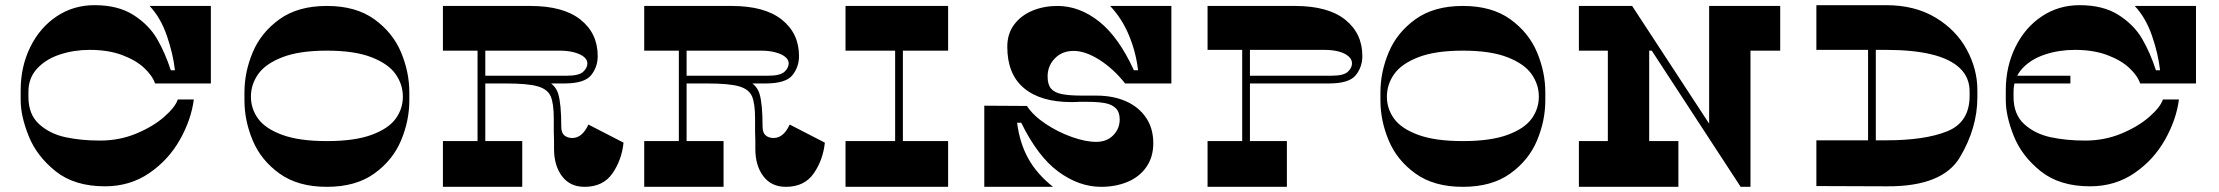

<svg xmlns="http://www.w3.org/2000/svg" viewBox="-20 -723 8588 743"><path d="M327 -530Q266 -530 211.5 -512Q157 -494 123.5 -457.5Q90 -421 90 -368V-348Q90 -280 131.5 -242.5Q173 -205 233.5 -192Q294 -179 367 -179Q442 -179 507 -206Q572 -233 615 -270.5Q658 -308 668 -338H730Q720 -260 676 -182Q632 -104 557.5 -53Q483 -2 386 -2Q268 -2 195 -60.5Q122 -119 91 -196.5Q60 -274 60 -335V-374Q60 -465 97 -540.5Q134 -616 199 -659.5Q264 -703 346 -703Q437 -703 496.5 -665Q556 -627 587.5 -573Q619 -519 641 -451H657Q650 -514 626 -584Q602 -654 559 -700H796V-400H580Q570 -430 538 -460Q506 -490 452.5 -510Q399 -530 327 -530Z M1564 -334Q1564 -256 1532 -179.5Q1500 -103 1428.5 -51.5Q1357 0 1245 0Q1133 0 1061.5 -51.5Q990 -103 958 -179.5Q926 -256 926 -334V-366Q926 -444 958 -520.5Q990 -597 1061.5 -648.5Q1133 -700 1245 -700Q1357 -700 1428.5 -648.5Q1500 -597 1532 -520.5Q1564 -444 1564 -366ZM1245 -177Q1352 -177 1417.5 -201Q1483 -225 1511 -263.5Q1539 -302 1539 -349Q1539 -396 1511 -436Q1483 -476 1417.5 -501.5Q1352 -527 1245 -527Q1138 -527 1072.5 -501.5Q1007 -476 979 -436Q951 -396 951 -349Q951 -302 979 -263.5Q1007 -225 1072.5 -201Q1138 -177 1245 -177Z M1828 -588H1858V-166H1828ZM2032 -700Q2160 -700 2226.5 -647Q2293 -594 2293 -506Q2293 -464 2267.5 -432Q2242 -400 2163 -400H1844V-430H2174Q2220 -430 2236.5 -445Q2253 -460 2253 -478Q2253 -492 2239.5 -503Q2226 -514 2201.5 -520.5Q2177 -527 2145 -527H1694V-700ZM1946 -430Q2043 -430 2085.5 -414.5Q2128 -399 2140 -360.5Q2152 -322 2152 -233Q2152 -209 2164 -199Q2176 -189 2195 -189Q2233 -189 2257 -241L2393 -171Q2386 -104 2350 -52Q2314 0 2242 0Q2186 0 2155 -41Q2124 -82 2124 -147Q2124 -161 2124 -178.5Q2124 -196 2123 -214Q2123 -229 2123 -242Q2123 -255 2123 -264Q2123 -323 2111 -350.5Q2099 -378 2060.5 -389Q2022 -400 1938 -400H1836V-430ZM2001 -177V0H1694V-177Z M2607 -588H2637V-166H2607ZM2811 -700Q2939 -700 3005.5 -647Q3072 -594 3072 -506Q3072 -464 3046.5 -432Q3021 -400 2942 -400H2623V-430H2953Q2999 -430 3015.5 -445Q3032 -460 3032 -478Q3032 -492 3018.5 -503Q3005 -514 2980.5 -520.5Q2956 -527 2924 -527H2473V-700ZM2725 -430Q2822 -430 2864.5 -414.5Q2907 -399 2919 -360.5Q2931 -322 2931 -233Q2931 -209 2943 -199Q2955 -189 2974 -189Q3012 -189 3036 -241L3172 -171Q3165 -104 3129 -52Q3093 0 3021 0Q2965 0 2934 -41Q2903 -82 2903 -147Q2903 -161 2903 -178.5Q2903 -196 2902 -214Q2902 -229 2902 -242Q2902 -255 2902 -264Q2902 -323 2890 -350.5Q2878 -378 2839.5 -389Q2801 -400 2717 -400H2615V-430ZM2780 -177V0H2473V-177Z M3444 -588H3474V-146H3444ZM3649 -177V0H3252V-177ZM3649 -700V-527H3252V-700Z M3954 -313Q3978 -276 4026 -244Q4074 -212 4127.5 -193Q4181 -174 4222 -174Q4263 -174 4288 -199.5Q4313 -225 4313 -261Q4313 -289 4298 -304Q4283 -319 4256 -324Q4229 -329 4185 -329H4156Q4146 -328 4126 -328Q4007 -328 3942.5 -382Q3878 -436 3878 -542Q3878 -593 3905 -628.5Q3932 -664 3976 -682Q4020 -700 4072 -700Q4157 -700 4233 -640Q4309 -580 4368 -451H4384Q4376 -521 4349 -586Q4322 -651 4276 -700H4513V-400H4334Q4289 -457 4234.5 -491.5Q4180 -526 4135 -526Q4090 -526 4062 -497Q4034 -468 4034 -427Q4034 -396 4047 -380.5Q4060 -365 4088.5 -359Q4117 -353 4170 -353H4223Q4288 -353 4337.5 -331Q4387 -309 4415 -267.5Q4443 -226 4443 -169Q4443 -115 4416 -76.5Q4389 -38 4343 -19Q4297 0 4241 0Q4156 0 4076 -58.5Q3996 -117 3932 -248H3916Q3926 -169 3959.5 -109Q3993 -49 4055 0H3789V-314Z M4787 -588H4817V-166H4787ZM4991 -700Q5119 -700 5185.5 -647Q5252 -594 5252 -506Q5252 -464 5226.5 -432Q5201 -400 5122 -400H4803V-430H5133Q5179 -430 5195.5 -445Q5212 -460 5212 -478Q5212 -493 5198.5 -505Q5185 -517 5161 -523.5Q5137 -530 5104 -530H4653V-700ZM4960 -177V0H4653V-177Z M5960 -334Q5960 -256 5928 -179.5Q5896 -103 5824.5 -51.5Q5753 0 5641 0Q5529 0 5457.5 -51.5Q5386 -103 5354 -179.5Q5322 -256 5322 -334V-366Q5322 -444 5354 -520.5Q5386 -597 5457.5 -648.5Q5529 -700 5641 -700Q5753 -700 5824.5 -648.5Q5896 -597 5928 -520.5Q5960 -444 5960 -366ZM5641 -177Q5748 -177 5813.5 -201Q5879 -225 5907 -263.5Q5935 -302 5935 -349Q5935 -396 5907 -436Q5879 -476 5813.5 -501.5Q5748 -527 5641 -527Q5534 -527 5468.5 -501.5Q5403 -476 5375 -436Q5347 -396 5347 -349Q5347 -302 5375 -263.5Q5403 -225 5468.5 -201Q5534 -177 5641 -177Z M6202 -538H6362V-146H6202ZM6475 -177V0H6090V-177ZM6283 -700 6398 -527H6090V-700ZM6594 -588H6754V0H6740L6594 -226ZM6869 -700V-527H6594V-700ZM6716 0 6259 -700H6296L6754 0Z M7209 -548H7239V-146H7209ZM7279 -703Q7390 -703 7470 -655Q7550 -607 7591 -531Q7632 -455 7632 -375V-346Q7632 -228 7564.5 -114.5Q7497 -1 7283 -2L7009 -3V-180H7279Q7429 -180 7515.5 -215Q7602 -250 7602 -352V-369Q7602 -423 7564.5 -459Q7527 -495 7455 -512.5Q7383 -530 7279 -530H7009V-703Z M8009 -530Q7948 -530 7893.5 -512Q7839 -494 7805.5 -457.5Q7772 -421 7772 -368V-348Q7772 -280 7813.5 -242.5Q7855 -205 7915.5 -192Q7976 -179 8049 -179Q8124 -179 8189 -206Q8254 -233 8297 -270.5Q8340 -308 8350 -338H8412Q8402 -260 8358 -182Q8314 -104 8239.5 -53Q8165 -2 8068 -2Q7950 -2 7877 -60.5Q7804 -119 7773 -196.5Q7742 -274 7742 -335V-374Q7742 -465 7779 -540.5Q7816 -616 7881 -659.5Q7946 -703 8028 -703Q8119 -703 8178.5 -665Q8238 -627 8269.5 -573Q8301 -519 8323 -451H8339Q8332 -514 8308 -584Q8284 -654 8241 -700H8478V-400H8262Q8252 -430 8220 -460Q8188 -490 8134.5 -510Q8081 -530 8009 -530ZM7761 -400V-430H7992V-400Z"/></svg>

Font: Space Cowgirl
Style: Regular
Weight: 400
Designer: Valery Marier
Foundry: Valery Marier
Version: Version 1.000